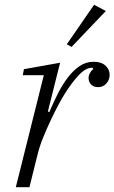

<svg xmlns="http://www.w3.org/2000/svg" viewBox="-20 -782 478 802"><path d="M163 -468H75L80 -493L231 -520L180 -316L186 -314Q203 -354 222 -391.5Q241 -429 263.5 -458.5Q286 -488 312.5 -506Q339 -524 371 -524Q403 -524 420.5 -508Q438 -492 438 -469Q438 -449 424.5 -433.5Q411 -418 390 -418Q371 -418 360.5 -429Q350 -440 350 -456Q350 -467 356 -477.5Q362 -488 370 -494L366 -499H364Q338 -499 308.5 -467.5Q279 -436 249 -388Q239 -372 223.5 -343Q208 -314 191.5 -279Q175 -244 160 -207Q145 -170 137 -137L103 0H46ZM259 -597 373 -762 422 -736 279 -586Z"/></svg>

Font: IBM Plex Serif Light
Style: Italic
Weight: 300
Italic angle: -14°
Designer: Mike Abbink, Paul van der Laan, Pieter van Rosmalen
Foundry: Bold Monday
Version: Version 3.001